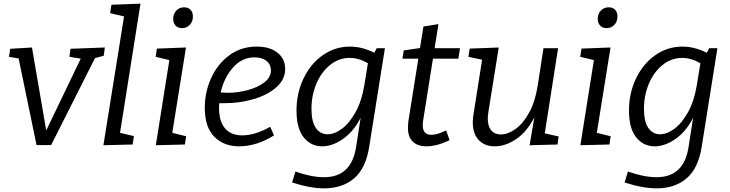

<svg xmlns="http://www.w3.org/2000/svg" viewBox="-20 -792 3994 1051"><path d="M366 -525 554 -532 548 -487 500 -474 260 2H180L82 -472L29 -481L36 -525L155 -532L233 -78L422 -471L360 -481Z M590 -766 749 -772 637 -65 713 -47 706 -1 546 3 659 -702 583 -720Z M998 -532 923 -65 999 -46 992 -1 833 3 907 -463 832 -481 839 -526ZM928 -689Q928 -716 945 -734Q962 -752 988 -752Q1010 -752 1023 -738.5Q1036 -725 1036 -702Q1036 -674 1019 -656Q1002 -638 976 -638Q954 -638 941 -652Q928 -666 928 -689Z M1180 -227Q1179 -219 1179 -203Q1179 -126 1212.5 -88.5Q1246 -51 1305 -51Q1377 -51 1459 -98L1480 -51Q1384 9 1289 9Q1205 9 1153 -43.5Q1101 -96 1101 -202Q1101 -288 1136 -365Q1171 -442 1235.5 -489.5Q1300 -537 1385 -537Q1457 -537 1499 -503.5Q1541 -470 1541 -415Q1541 -357 1493 -314.5Q1445 -272 1368.5 -249.5Q1292 -227 1208 -227ZM1188 -286Q1212 -284 1225 -284Q1282 -284 1337 -299Q1392 -314 1427.5 -341.5Q1463 -369 1463 -407Q1463 -439 1439 -458.5Q1415 -478 1373 -478Q1305 -478 1256 -423Q1207 -368 1188 -286Z M2042 -528H2087L2001 12Q1982 131 1917.5 185Q1853 239 1755 239Q1678 239 1579 207L1597 147Q1685 178 1754 178Q1903 178 1929 14L1954 -147Q1915 -71 1857 -31Q1799 9 1744 9Q1682 9 1642.5 -40Q1603 -89 1603 -187Q1603 -282 1641.5 -362.5Q1680 -443 1747 -490Q1814 -537 1896 -537Q1962 -537 2029 -503ZM1974 -324 1994 -446Q1943 -475 1894 -475Q1835 -475 1787 -436.5Q1739 -398 1712 -334Q1685 -270 1685 -196Q1685 -126 1709 -91.5Q1733 -57 1773 -57Q1811 -57 1852 -87.5Q1893 -118 1926.5 -178.5Q1960 -239 1974 -324Z M2350 -471 2296 -131Q2294 -119 2294 -107Q2294 -54 2341 -54Q2374 -54 2422 -78L2441 -25Q2372 9 2314 9Q2267 9 2240 -16.5Q2213 -42 2213 -93Q2213 -102 2215 -126L2270 -471H2183L2190 -516L2279 -529L2298 -647L2380 -660L2359 -528H2498L2489 -471Z M2962 -62 3038 -45 3032 -1 2879 3 2905 -150Q2865 -71 2806 -31Q2747 9 2688 9Q2633 9 2600.5 -25.5Q2568 -60 2568 -122Q2568 -146 2572 -167L2619 -465L2544 -481L2551 -526L2710 -532L2654 -183Q2650 -155 2650 -144Q2650 -101 2669 -78.5Q2688 -56 2721 -56Q2760 -56 2801.5 -85.5Q2843 -115 2876 -174.5Q2909 -234 2923 -321L2955 -528H3035Z M3322 -532 3247 -65 3323 -46 3316 -1 3157 3 3231 -463 3156 -481 3163 -526ZM3252 -689Q3252 -716 3269 -734Q3286 -752 3312 -752Q3334 -752 3347 -738.5Q3360 -725 3360 -702Q3360 -674 3343 -656Q3326 -638 3300 -638Q3278 -638 3265 -652Q3252 -666 3252 -689Z M3862 -528H3907L3821 12Q3802 131 3737.5 185Q3673 239 3575 239Q3498 239 3399 207L3417 147Q3505 178 3574 178Q3723 178 3749 14L3774 -147Q3735 -71 3677 -31Q3619 9 3564 9Q3502 9 3462.5 -40Q3423 -89 3423 -187Q3423 -282 3461.5 -362.5Q3500 -443 3567 -490Q3634 -537 3716 -537Q3782 -537 3849 -503ZM3794 -324 3814 -446Q3763 -475 3714 -475Q3655 -475 3607 -436.5Q3559 -398 3532 -334Q3505 -270 3505 -196Q3505 -126 3529 -91.5Q3553 -57 3593 -57Q3631 -57 3672 -87.5Q3713 -118 3746.5 -178.5Q3780 -239 3794 -324Z"/></svg>

Font: Bitter Pro
Style: Italic
Weight: 400
Italic angle: -9°
Designer: Sol Matas, and Bitter project Authors
Foundry: Sol Matas
Version: Version 1.010